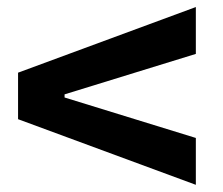

<svg xmlns="http://www.w3.org/2000/svg" viewBox="-20 -616 626 540"><path d="M530.8 -96.2 30.8 -280.8V-411.6L530.8 -596.2V-464.4L161.6 -350.6V-341.8L530.8 -228Z"/></svg>

Font: Cascadia Mono PL
Style: Bold
Weight: 700
Monospace: yes
Designer: Aaron Bell
Foundry: Saja Typeworks
Version: Version 2404.023; ttfautohint (v1.8.4)